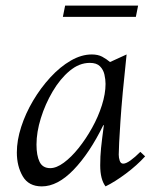

<svg xmlns="http://www.w3.org/2000/svg" viewBox="-20 -649 552 684"><path d="M129 15Q82 15 61 -21Q40 -57 40 -106Q40 -149 55.5 -197Q71 -245 98 -290.5Q125 -336 159.5 -373.5Q194 -411 232 -433Q270 -455 307 -455Q329 -455 344 -447Q359 -439 372 -428L431 -455Q415 -307 409 -216Q403 -125 403 -98Q403 -87 406.5 -76.5Q410 -66 419 -66Q429 -66 445 -77.5Q461 -89 480 -108L497 -92Q468 -60 428.5 -30.5Q389 -1 356 15Q337 -10 337 -60Q337 -92 340 -121.5Q343 -151 350 -203H348Q299 -103 242 -44Q185 15 129 15ZM159 -50Q181 -50 207.5 -69.5Q234 -89 260 -121.5Q286 -154 308 -193.5Q330 -233 343 -274Q356 -315 356 -350Q356 -366 352 -383.5Q348 -401 336 -413Q324 -425 300 -425Q262 -425 228 -396.5Q194 -368 167.5 -323Q141 -278 125.5 -228Q110 -178 110 -134Q110 -95 121 -72.5Q132 -50 159 -50ZM212 -629H472L464 -589H204Z"/></svg>

Font: Bona Nova
Style: Italic
Weight: 400
Italic angle: -4°
Designer: Mateusz Machalski
Foundry: Capitalics
Version: Version 4.001; ttfautohint (v1.8.3)